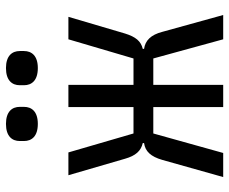

<svg xmlns="http://www.w3.org/2000/svg" viewBox="-82 -682 764 640"><g transform="rotate(-90 300.0 -362.0)"><path d="M263.1 0H337V-233H425.1L489 0H570L513.8 -203.1C503.9 -241.1 485.1 -259.9 457 -263.8V-268.1C483 -274.1 497.2 -291.9 508.2 -327.1L563.9 -516H489L425.1 -299H337V-516H263.1V-299H175.1L111.9 -516H35.9L90.9 -327.1C100.9 -291.9 116.8 -274.1 143.1 -268.1V-263.8C115.1 -259.9 98 -241.1 87 -203.1L29.8 0H110.1L175.1 -233H263.1ZM149.9 -664.1C149.9 -638.1 165.8 -617.9 207 -617.9C247.9 -617.9 263.8 -638.1 263.8 -664.1V-677.9C263.8 -703.8 247.9 -724.1 207 -724.1C165.8 -724.1 149.9 -703.8 149.9 -677.9ZM335.9 -664.1C335.9 -638.1 351.9 -617.9 393.1 -617.9C433.9 -617.9 449.9 -638.1 449.9 -664.1V-677.9C449.9 -703.8 433.9 -724.1 393.1 -724.1C351.9 -724.1 335.9 -703.8 335.9 -677.9Z"/></g></svg>

Font: Margiela Mono
Style: Regular
Weight: 400
Designer: Mike Abbink, Paul van der Laan, Pieter van Rosmalen
Foundry: Bold Monday
Version: Version 2.003 2021